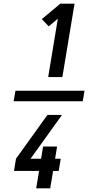

<svg xmlns="http://www.w3.org/2000/svg" viewBox="-20 -868 540 1056"><path d="M55 -311 65 -369H445L435 -311ZM245 -444 298 -765 248 -723 210 -763 312 -848H390L323 -444ZM256 168H179L195 72H57L68 5L241 -236H321L148 5H206L217 -62H294L283 5H314L303 72H272Z"/></svg>

Font: Iosevka Semibold
Style: Italic
Weight: 600
Italic angle: -9°
Monospace: yes
Designer: Belleve Invis
Foundry: Belleve Invis
Version: Version 32.5.0; ttfautohint (v1.8.4)